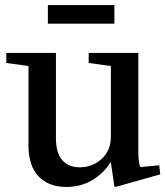

<svg xmlns="http://www.w3.org/2000/svg" viewBox="-20 -732 656 762"><path d="M420 -470 332 -482V-522H529V-133Q529 -85 537 -69L612 -76L616 -40L438 10L434 8L420 -87H418Q390 -43 345 -16.5Q300 10 243 10Q173 10 133 -32Q93 -74 93 -155V-470L5 -482V-522H202V-184Q202 -125 227 -96.5Q252 -68 296 -68Q347 -68 383.5 -101.5Q420 -135 420 -189ZM434 -712V-638H170V-712Z"/></svg>

Font: Minipax
Style: Bold
Weight: 500
Designer: Raphaël Ronot, Igor Stepanchenko (Cyrillic)
Foundry: steppetype
Version: Version 1.002